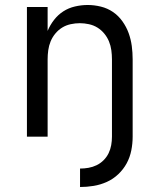

<svg xmlns="http://www.w3.org/2000/svg" viewBox="-20 -548 640 770"><path d="M301 202V128Q318 128 335 125Q352 122 367.5 114.5Q383 107 395.5 94.5Q408 82 415.5 66.5Q423 51 426 34Q429 17 429 0V-310Q429 -328 426.5 -346.5Q424 -365 417 -382Q410 -399 398 -413.5Q386 -428 370.5 -437.5Q355 -447 336.5 -451Q318 -455 300 -455Q282 -455 263.5 -451Q245 -447 229.5 -437.5Q214 -428 202 -413.5Q190 -399 183 -382Q176 -365 173.5 -346.5Q171 -328 171 -310V0H88V-520H171V-424Q181 -448 197 -468.5Q213 -489 234 -502.5Q255 -516 280.5 -522Q306 -528 332 -528Q358 -528 384.5 -521.5Q411 -515 433 -500Q455 -485 471 -462.5Q487 -440 496 -415Q505 -390 508.5 -363.5Q512 -337 512 -310V0Q512 28 506.5 55.5Q501 83 488 107Q475 131 454.5 150.5Q434 170 408.5 181.5Q383 193 355.5 197.5Q328 202 301 202Z"/></svg>

Font: Zed Mono Extended
Style: Regular
Weight: 400
Width: 7
Monospace: yes
Designer: Belleve Invis
Foundry: Belleve Invis
Version: Version 1.0.0; ttfautohint (v1.8.4)